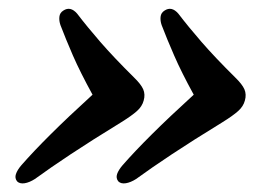

<svg xmlns="http://www.w3.org/2000/svg" viewBox="-20 -466 628 443"><path d="M545 -234Q541.5 -220.5 529.5 -209.8Q517.5 -199 492.5 -183.5Q424 -141.5 376.5 -110Q329 -78.5 294 -53Q281.5 -45 270.2 -43.2Q259 -41.5 253 -47.5Q247 -55 250.2 -64.5Q253.5 -74 263 -85Q291 -117 330.5 -156.2Q370 -195.5 427 -247.5Q398.5 -299.5 381.8 -338Q365 -376.5 353 -408Q349.5 -418 350.5 -427.2Q351.5 -436.5 359.5 -441.5Q376 -452.5 391.5 -434.5Q414 -405 445 -369.2Q476 -333.5 522.5 -287.5Q539 -271.5 544 -259.8Q549 -248 545 -234ZM311.5 -234Q308 -220.5 296 -209.8Q284 -199 259 -183.5Q190.5 -141.5 143 -110Q95.5 -78.5 60.5 -53Q48 -45 36.8 -43.2Q25.5 -41.5 19.5 -47.5Q13.5 -55 16.8 -64.5Q20 -74 29.5 -85Q57.5 -117 97 -156.2Q136.5 -195.5 193.5 -247.5Q165 -299.5 148.2 -338Q131.5 -376.5 119.5 -408Q116 -418 117 -427.2Q118 -436.5 126 -441.5Q142.5 -452.5 158 -434.5Q180.5 -405 211.5 -369.2Q242.5 -333.5 289 -287.5Q305.5 -271.5 310.5 -259.8Q315.5 -248 311.5 -234Z"/></svg>

Font: Fraunces 9pt Soft SemiBold
Style: Italic
Weight: 600
Italic angle: -16°
Version: Version 1.000;[b76b70a41]